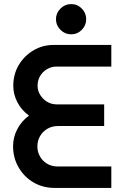

<svg xmlns="http://www.w3.org/2000/svg" viewBox="-20 -920 607 940"><path d="M247 0Q189 0 143 -27.5Q97 -55 70.5 -101.5Q44 -148 44 -204Q44 -248 64.5 -287.5Q85 -327 122 -354Q85 -381 65 -419.5Q45 -458 45 -500Q45 -556 71.5 -601Q98 -646 143 -673Q188 -700 243 -700H525V-594H256Q231 -594 210 -581.5Q189 -569 176.5 -548Q164 -527 164 -500Q164 -476 177 -455Q190 -434 211 -421.5Q232 -409 258 -409H490V-303H264Q234 -303 211 -289Q188 -275 175.5 -252.5Q163 -230 163 -203Q163 -177 175.5 -154.5Q188 -132 210.5 -118.5Q233 -105 262 -105H525V0ZM328 -752Q298 -752 276 -774Q254 -796 254 -826Q254 -856 276 -878Q298 -900 328 -900Q359 -900 380.5 -878Q402 -856 402 -826Q402 -796 380.5 -774Q359 -752 328 -752Z"/></svg>

Font: MuseoModerno Thin Medium
Style: Regular
Weight: 500
Version: Version 1.003